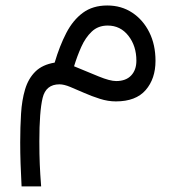

<svg xmlns="http://www.w3.org/2000/svg" viewBox="-20 -355 627 686"><path d="M175.3 -131.3Q192.9 -190.9 216.8 -237.1Q240.7 -283.2 276.1 -309.3Q311.5 -335.4 363.3 -335.4Q413.6 -335.4 452.4 -309.8Q491.2 -284.2 513.4 -239.7Q535.6 -195.3 535.6 -137.7Q535.6 -73.7 500.5 -33.2Q465.3 7.3 394 7.3Q365.7 7.3 336.7 -2Q307.6 -11.2 280.5 -23.2Q253.4 -35.2 231 -44.4Q208.5 -53.7 192.4 -53.7Q144 -53.7 132.3 -5.1Q120.6 43.5 120.6 149.9Q120.6 197.8 122.1 231.9Q123.5 266.1 127 311H57.1Q54.7 267.6 53.5 229.7Q52.2 191.9 52.2 153.3Q52.2 99.6 55.2 51.3Q58.1 2.9 69.6 -35.6Q81.1 -74.2 106.2 -99.1Q131.3 -124 175.3 -131.3ZM467.3 -138.2Q467.3 -190.9 438.7 -227.3Q410.2 -263.7 364.7 -263.7Q330.6 -263.7 307.9 -242.2Q285.2 -220.7 270.3 -187.3Q255.4 -153.8 244.6 -118.2Q292.5 -98.1 332.8 -81.8Q373 -65.4 395 -65.4Q429.7 -65.4 448.5 -85.2Q467.3 -105 467.3 -138.2Z"/></svg>

Font: Vazirmatn UI NL Light
Style: Regular
Weight: 300
Designer: Saber Rastikerdar
Foundry: Saber Rastikerdar
Version: Version 33.003